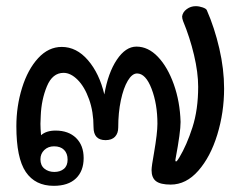

<svg xmlns="http://www.w3.org/2000/svg" viewBox="-20 -610 781 622"><path d="M33 -201Q33 -266 51.5 -325.5Q70 -385 103.5 -421.5Q137 -458 180 -458Q228 -458 265 -415Q302 -372 318 -304Q330 -374 358.5 -416.5Q387 -459 422 -459Q460 -459 491.5 -426Q523 -393 543 -337Q563 -281 565 -215Q565 -182 549 -97Q547 -87 550 -87Q553 -87 556.5 -93Q560 -99 561 -100Q585 -140 603.5 -197.5Q622 -255 622 -329Q622 -375 608.5 -432Q595 -489 573 -542Q570 -550 570 -557Q572 -571 585 -580.5Q598 -590 614 -590Q625 -590 636.5 -586Q648 -582 650 -577Q675 -520 690.5 -453Q706 -386 706 -323Q706 -246 684 -174Q662 -102 622.5 -57Q583 -12 533 -12Q500 -12 485.5 -23Q471 -34 471 -59Q471 -71 479 -115Q490 -179 490 -209Q490 -273 471 -322.5Q452 -372 424 -372Q408 -372 394 -348.5Q380 -325 371.5 -285Q363 -245 363 -197Q363 -178 352.5 -167Q342 -156 322 -156Q283 -156 283 -198Q283 -248 268.5 -288.5Q254 -329 231.5 -351.5Q209 -374 186 -374Q150 -374 132 -330.5Q114 -287 112 -235L111 -209Q111 -194 113 -172Q130 -187 160 -187Q202 -187 226.5 -163Q251 -139 251 -98Q251 -56 226 -32Q201 -8 154 -8Q94 -8 63.5 -53Q33 -98 33 -201ZM199 -93Q199 -113 187.5 -124.5Q176 -136 155 -136Q136 -136 123.5 -124Q111 -112 111 -94Q111 -74 124 -63.5Q137 -53 156 -53Q175 -53 187 -63Q199 -73 199 -93Z"/></svg>

Font: Mali Medium
Style: Regular
Weight: 500
Version: Version 1.000; ttfautohint (v1.6)